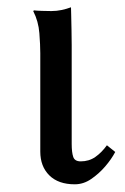

<svg xmlns="http://www.w3.org/2000/svg" viewBox="-20 -485 339 519"><path d="M88.9 -341.3Q88.9 -363.3 86.4 -395.3Q84 -427.2 69.8 -455.1L71.8 -457Q77.6 -456.1 93.5 -455.6Q109.4 -455.1 118.7 -455.1Q133.3 -455.1 146.7 -458Q160.2 -460.9 171.9 -465.3Q171.9 -465.3 172.4 -446.8Q172.9 -428.2 173.3 -404.3Q173.8 -380.4 173.8 -363.3V-96.2Q173.8 -72.8 178 -60.8Q182.1 -48.8 198.2 -48.8Q220.7 -48.8 237.8 -60.8Q254.9 -72.8 269 -92.3L291.5 -74.2Q281.2 -54.7 264.2 -34.9Q247.1 -15.1 226.3 -1Q205.6 13.2 182.1 13.2Q137.7 13.2 113.3 -11Q88.9 -35.2 88.9 -75.2Z"/></svg>

Font: Kurinto Seri
Style: Regular
Weight: 400
Designer: Kurinto was developed by Clint Goss from a range of fonts that are compatible with the SIL Open Font License Version 1.1
Foundry: Clinton F. Goss
Version: Version 2.196; July 25, 2020